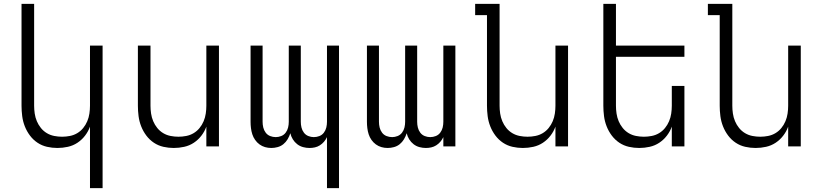

<svg xmlns="http://www.w3.org/2000/svg" viewBox="-20 -755 4240 990"><path d="M444 215V-102Q435 -77 418.5 -55.5Q402 -34 379.5 -19Q357 -4 330 2Q303 8 276 8Q249 8 222.5 2Q196 -4 173.5 -19Q151 -34 134.5 -56Q118 -78 108 -103.5Q98 -129 94.5 -156Q91 -183 91 -210V-735H156V-210Q156 -190 159 -169.5Q162 -149 170 -130Q178 -111 191 -95Q204 -79 221.5 -68.5Q239 -58 259.5 -54Q280 -50 300 -50Q320 -50 340.5 -54Q361 -58 378.5 -68.5Q396 -79 409 -95Q422 -111 430 -130Q438 -149 441 -169.5Q444 -190 444 -210V-520H509V215Z M876 8Q849 8 822.5 2Q796 -4 773.5 -19Q751 -34 734.5 -56Q718 -78 708 -103.5Q698 -129 694.5 -156Q691 -183 691 -210V-520H756V-210Q756 -190 759 -169.5Q762 -149 770 -130Q778 -111 791 -95Q804 -79 821.5 -68.5Q839 -58 859.5 -54Q880 -50 900 -50Q920 -50 940.5 -54Q961 -58 978.5 -68.5Q996 -79 1009 -95Q1022 -111 1030 -130Q1038 -149 1041 -169.5Q1044 -190 1044 -210V-520H1109V0H1044V-102Q1035 -77 1018.5 -55.5Q1002 -34 979.5 -19Q957 -4 930 2Q903 8 876 8Z M1666 215V-48Q1660 -35 1650.5 -24Q1641 -13 1629 -5.5Q1617 2 1603.5 5Q1590 8 1576 8Q1559 8 1542.5 3.5Q1526 -1 1512.5 -11.5Q1499 -22 1490 -36.5Q1481 -51 1477 -68Q1472 -52 1463 -37Q1454 -22 1441 -11.5Q1428 -1 1411.5 3.5Q1395 8 1379 8Q1362 8 1346.5 3.5Q1331 -1 1318 -10.5Q1305 -20 1295.5 -33.5Q1286 -47 1281 -62.5Q1276 -78 1274 -94.5Q1272 -111 1272 -127V-520H1334V-127Q1334 -112 1337.5 -97.5Q1341 -83 1350 -71Q1359 -59 1373 -53.5Q1387 -48 1402 -48Q1416 -48 1430 -53.5Q1444 -59 1453 -71Q1462 -83 1465.5 -97.5Q1469 -112 1469 -127V-520H1531V-127Q1531 -112 1534.5 -97.5Q1538 -83 1547 -71Q1556 -59 1570 -53.5Q1584 -48 1598 -48Q1613 -48 1627 -53.5Q1641 -59 1650 -71Q1659 -83 1662.5 -97.5Q1666 -112 1666 -127V-520H1728V215Z M1979 8Q1962 8 1946.5 3.5Q1931 -1 1918 -10.5Q1905 -20 1895.5 -33.5Q1886 -47 1881 -62.5Q1876 -78 1874 -94.5Q1872 -111 1872 -127V-520H1934V-127Q1934 -112 1937.5 -97.5Q1941 -83 1950 -71Q1959 -59 1973 -53.5Q1987 -48 2002 -48Q2016 -48 2030 -53.5Q2044 -59 2053 -71Q2062 -83 2065.5 -97.5Q2069 -112 2069 -127V-520H2131V-127Q2131 -112 2134.5 -97.5Q2138 -83 2147 -71Q2156 -59 2170 -53.5Q2184 -48 2198 -48Q2213 -48 2227 -53.5Q2241 -59 2250 -71Q2259 -83 2262.5 -97.5Q2266 -112 2266 -127V-520H2328V0H2266V-48Q2260 -35 2250.5 -24Q2241 -13 2229 -5.5Q2217 2 2203.5 5Q2190 8 2176 8Q2159 8 2142.5 3.5Q2126 -1 2112.5 -11.5Q2099 -22 2090 -36.5Q2081 -51 2077 -68Q2072 -52 2063 -37Q2054 -22 2041 -11.5Q2028 -1 2011.5 3.5Q1995 8 1979 8Z M2676 8Q2649 8 2622.5 2Q2596 -4 2573.5 -19Q2551 -34 2534.5 -56Q2518 -78 2508 -103.5Q2498 -129 2494.5 -156Q2491 -183 2491 -210V-677H2430V-735H2556V-210Q2556 -190 2559 -169.5Q2562 -149 2570 -130Q2578 -111 2591 -95Q2604 -79 2621.5 -68.5Q2639 -58 2659.5 -54Q2680 -50 2700 -50Q2720 -50 2740.5 -54Q2761 -58 2778.5 -68.5Q2796 -79 2809 -95Q2822 -111 2830 -130Q2838 -149 2841 -169.5Q2844 -190 2844 -210V-520H2909V0H2844V-102Q2835 -77 2818.5 -55.5Q2802 -34 2779.5 -19Q2757 -4 2730 2Q2703 8 2676 8Z M3276 8Q3249 8 3222.5 2Q3196 -4 3173.5 -19Q3151 -34 3134.5 -56Q3118 -78 3108 -103.5Q3098 -129 3094.5 -156Q3091 -183 3091 -210V-735H3156V-520H3509V-462H3156V-210Q3156 -190 3159 -169.5Q3162 -149 3170 -130Q3178 -111 3191 -95Q3204 -79 3221.5 -68.5Q3239 -58 3259.5 -54Q3280 -50 3300 -50Q3320 -50 3340.5 -54Q3361 -58 3378.5 -68.5Q3396 -79 3409 -95Q3422 -111 3430 -130Q3438 -149 3441 -169.5Q3444 -190 3444 -210V-312H3509V0H3444V-102Q3435 -77 3418.5 -55.5Q3402 -34 3379.5 -19Q3357 -4 3330 2Q3303 8 3276 8Z M3876 8Q3849 8 3822.5 2Q3796 -4 3773.5 -19Q3751 -34 3734.5 -56Q3718 -78 3708 -103.5Q3698 -129 3694.5 -156Q3691 -183 3691 -210V-677H3630V-735H3756V-210Q3756 -190 3759 -169.5Q3762 -149 3770 -130Q3778 -111 3791 -95Q3804 -79 3821.5 -68.5Q3839 -58 3859.5 -54Q3880 -50 3900 -50Q3920 -50 3940.5 -54Q3961 -58 3978.5 -68.5Q3996 -79 4009 -95Q4022 -111 4030 -130Q4038 -149 4041 -169.5Q4044 -190 4044 -210V-520H4109V0H4044V-102Q4035 -77 4018.5 -55.5Q4002 -34 3979.5 -19Q3957 -4 3930 2Q3903 8 3876 8Z"/></svg>

Font: Iosevka Light Extended
Style: Regular
Weight: 300
Width: 7
Monospace: yes
Designer: Belleve Invis
Foundry: Belleve Invis
Version: Version 32.5.0; ttfautohint (v1.8.4)